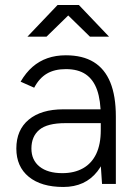

<svg xmlns="http://www.w3.org/2000/svg" viewBox="-20 -732 541 764"><path d="M386 0 381 -75V-268Q381 -332 366.5 -373.5Q352 -415 321.5 -436Q291 -457 242 -457Q197 -457 166.5 -439Q136 -421 116 -383L62 -407Q83 -443 109.5 -466Q136 -489 169 -500.5Q202 -512 242 -512Q309 -512 353 -485Q397 -458 419 -404Q441 -350 441 -268V0ZM232 12Q144 12 94.5 -28.5Q45 -69 45 -141Q45 -215 94.5 -256Q144 -297 232 -297H382V-242H240Q168 -242 136.5 -215.5Q105 -189 105 -141Q105 -95 137.5 -69Q170 -43 228 -43Q276 -43 310.5 -62.5Q345 -82 363 -120Q381 -158 381 -214H416Q416 -112 367.5 -50Q319 12 232 12ZM338 -586 210 -711V-712H294L414 -586ZM89 -586 209 -712H293V-711L165 -586Z"/></svg>

Font: Figtree Light Light
Style: Regular
Weight: 300
Version: Version 2.001;gftools[0.9.30]